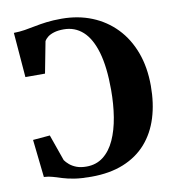

<svg xmlns="http://www.w3.org/2000/svg" viewBox="-84 -826 819 911"><g transform="rotate(-10 325.0 -370.5)"><path d="M283 11Q234.5 11 201.8 5.8Q169 0.5 145.8 -6.8Q122.5 -14 102.8 -20Q83 -26 60.5 -27L40.5 -209L122.5 -216L167 -89.5Q174.5 -78.5 188 -67Q201.5 -55.5 221.2 -48Q241 -40.5 269 -40.5Q316 -40.5 350 -67Q384 -93.5 405.2 -140.2Q426.5 -187 436.5 -248.2Q446.5 -309.5 446.5 -379Q446.5 -488.5 425.8 -559.8Q405 -631 366.5 -665.8Q328 -700.5 274.5 -700.5Q247 -700.5 227.5 -694.5Q208 -688.5 196.5 -679.2Q185 -670 180 -660L151 -509H56.5L39 -725Q67 -725.5 92.2 -729.5Q117.5 -733.5 143.2 -738.8Q169 -744 200.2 -748Q231.5 -752 272.5 -752Q352.5 -752 418.8 -725.2Q485 -698.5 533.8 -648Q582.5 -597.5 609 -526Q635.5 -454.5 635.5 -365Q635.5 -280.5 614 -211.5Q592.5 -142.5 548.8 -92.8Q505 -43 438.5 -16Q372 11 283 11Z"/></g></svg>

Font: Merriweather 72pt ExtraBold
Style: Regular
Weight: 800
Version: Version 2.100